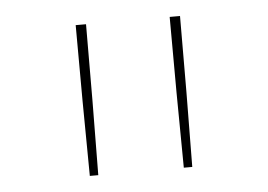

<svg xmlns="http://www.w3.org/2000/svg" viewBox="-35 -815 569 407"><g transform="rotate(-5 250.0 -611.5)"><path d="M141 -451Q140 -531 139.5 -611Q139 -691 139 -772H161Q161 -691 160.5 -611Q160 -531 159 -451ZM341 -451Q340 -531 339.5 -611Q339 -691 339 -772H361Q361 -691 360.5 -611Q360 -531 359 -451Z"/></g></svg>

Font: Iosevka Slab Thin
Style: Regular
Weight: 100
Monospace: yes
Designer: Belleve Invis
Foundry: Belleve Invis
Version: Version 11.1.0; ttfautohint (v1.8.3)